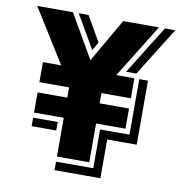

<svg xmlns="http://www.w3.org/2000/svg" viewBox="-79 -713 798 848"><g transform="rotate(10 320.0 -289.5)"><path d="M639.2 -640.1 502.9 -421.9H457L592.8 -640.1ZM565.9 -640.1 417 -399.9H498V-310.1H366.2V-264.2H498V-173.8H366.2V0H221.2V-173.8H87.9V-264.2H221.2V-310.1H87.9V-399.9H169.9L20 -640.1H180.2L293 -444.8L405.8 -640.1ZM559.1 -112.8H426.8V61H221.2V22.9H388.2V-150.9H520V-399.9H559.1ZM293 -490.2 206.1 -640.1H250L314.9 -527.8ZM198.2 -112.8H87.9V-150.9H198.2Z"/></g></svg>

Font: Laconic
Style: Shadow
Weight: 900
Width: 6
Designer: Robby Woodard
Version: Version 1.000